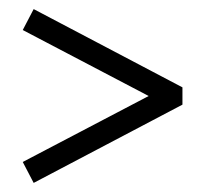

<svg xmlns="http://www.w3.org/2000/svg" viewBox="-20 -502 461 422"><path d="M381 -310 54 -482 30 -436 343 -272V-310L30 -146L54 -100L381 -272Z"/></svg>

Font: Karma Variable Light
Style: Regular
Weight: 300
Designer: Joana Correia
Foundry: Indian Type Foundry
Version: Version 3.000